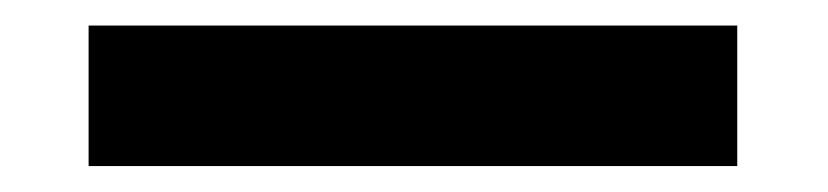

<svg xmlns="http://www.w3.org/2000/svg" viewBox="-20 -128 638 148"><path d="M48.3 -108.3H548.3V0H48.3Z"/></svg>

Font: 0xA000
Style: Bold
Weight: 700
Version: Version 0.1